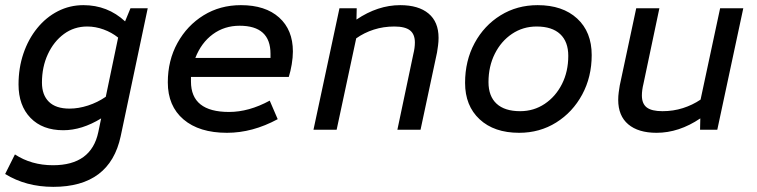

<svg xmlns="http://www.w3.org/2000/svg" viewBox="-23 -504 2943 746"><path d="M184 222Q78 222 -3 172L35 96Q99 138 183 138Q332 138 359 9L370 -44Q295 2 223 2Q142 2 95.5 -46Q49 -94 49 -176Q49 -240 68 -296Q87 -352 121.5 -394.5Q156 -437 202 -460.5Q248 -484 301 -484Q395 -484 463 -421L484 -472H551L446 25Q404 222 184 222ZM247 -82Q282 -82 319 -94Q356 -106 388 -128L436 -358Q411 -378 379.5 -389.5Q348 -401 316 -401Q265 -401 225.5 -372Q186 -343 163 -293.5Q140 -244 140 -183Q140 -135 167 -108.5Q194 -82 247 -82Z M859 12Q751 12 690 -40Q629 -92 629 -184Q629 -269 666.5 -337Q704 -405 768 -444.5Q832 -484 913 -484Q1008 -484 1061.5 -436Q1115 -388 1115 -304Q1115 -281 1110.5 -254Q1106 -227 1099 -205H719V-187Q719 -69 867 -69Q944 -69 1025 -113L1056 -41Q958 12 859 12ZM736 -279H1028V-295Q1028 -404 908 -404Q849 -404 804 -371Q759 -338 736 -279Z M1195 0 1296 -472H1363L1362 -428Q1445 -484 1532 -484Q1603 -484 1642 -451.5Q1681 -419 1681 -357Q1681 -342 1679 -327Q1677 -312 1675 -300L1611 0H1521L1583 -294Q1586 -306 1587.5 -317.5Q1589 -329 1589 -339Q1589 -371 1570 -386Q1551 -401 1509 -401Q1467 -401 1429.5 -389Q1392 -377 1361 -355L1285 0Z M1994 12Q1897 12 1840.5 -40.5Q1784 -93 1784 -182Q1784 -268 1821 -336.5Q1858 -405 1922 -444.5Q1986 -484 2066 -484Q2163 -484 2219.5 -432Q2276 -380 2276 -290Q2276 -205 2239 -136.5Q2202 -68 2138 -28Q2074 12 1994 12ZM1998 -72Q2051 -72 2093.5 -100.5Q2136 -129 2160.5 -177.5Q2185 -226 2185 -287Q2185 -342 2153.5 -371.5Q2122 -401 2062 -401Q2009 -401 1966.5 -372.5Q1924 -344 1899.5 -295Q1875 -246 1875 -185Q1875 -130 1906.5 -101Q1938 -72 1998 -72Z M2528 12Q2457 12 2418 -21Q2379 -54 2379 -116Q2379 -131 2381 -145.5Q2383 -160 2385 -172L2449 -472H2539L2477 -178Q2474 -166 2472.5 -154.5Q2471 -143 2471 -133Q2471 -101 2490 -86.5Q2509 -72 2551 -72Q2593 -72 2630.5 -84Q2668 -96 2699 -117L2775 -472H2865L2764 0H2697L2698 -44Q2615 12 2528 12Z"/></svg>

Font: Sometype Mono Medium
Style: Italic
Weight: 500
Italic angle: -12°
Monospace: yes
Designer: Ryoichi Tsunekawa
Foundry: Dharma Type
Version: Version 1.000; ttfautohint (v1.8.3)